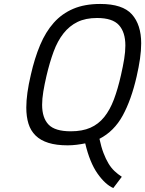

<svg xmlns="http://www.w3.org/2000/svg" viewBox="-20 -725 734 971"><path d="M338 -61Q396 -61 437 -79Q478 -97 507 -133Q536 -169 556 -222Q576 -275 592 -346Q602 -390 608 -426.5Q614 -463 614 -495Q614 -562 581.5 -598Q549 -634 471 -634Q413 -634 372 -614Q331 -594 301 -556Q271 -518 251 -463.5Q231 -409 215 -341Q205 -298 199 -261.5Q193 -225 193 -195Q193 -129 225.5 -95Q258 -61 338 -61ZM411 0Q392 4 368.5 7Q345 10 322 10Q265 10 225 -2.5Q185 -15 160 -39.5Q135 -64 124 -99.5Q113 -135 113 -181Q113 -250 136 -347Q155 -431 183 -497.5Q211 -564 252 -610Q293 -656 350.5 -680.5Q408 -705 487 -705Q600 -705 647 -652.5Q694 -600 694 -506Q694 -469 688 -427.5Q682 -386 671 -338Q644 -220 600.5 -140.5Q557 -61 483 -23Q492 19 503.5 49Q515 79 528.5 101.5Q542 124 559 140Q576 156 596 169Q585 183 574.5 197.5Q564 212 553 226Q512 208 473 152.5Q434 97 411 0Z"/></svg>

Font: Panefresco 400wt
Style: Italic
Weight: 400
Foundry: Campivisivi & Chank Co
Version: Version 1.001